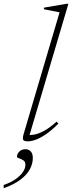

<svg xmlns="http://www.w3.org/2000/svg" viewBox="-94 -735 381 1012"><path d="M220 -670Q211 -672 196.8 -674.8Q182.5 -677.5 166.8 -680.5Q151 -683.5 136.5 -686.5L139 -695L256.5 -715H266.5L58 -10.5L45.5 -23.5Q62.5 -22 84.2 -25.2Q106 -28.5 135.5 -43.8Q165 -59 204.5 -94L213.5 -83Q177.5 -47.5 147.8 -27.2Q118 -7 94.2 1.5Q70.5 10 53 10Q31 10 27.8 1Q24.5 -8 31 -30ZM-4.5 91Q-4.5 76.5 7.8 64Q20 51.5 40.5 51.5Q58 51.5 68.5 63.5Q79 75.5 79 98.5Q79 127.5 63.5 156.8Q48 186 14 211.8Q-20 237.5 -74.5 257V240Q-37 227 -11.5 209Q14 191 27 171.2Q40 151.5 40 133.5Q40 117 29 110Q18 103 6.8 99.5Q-4.5 96 -4.5 91Z"/></svg>

Font: Newsreader 16pt 16pt ExtraLight
Style: Italic
Weight: 250
Italic angle: -17°
Version: Version 1.003